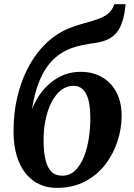

<svg xmlns="http://www.w3.org/2000/svg" viewBox="-20 -882 638 914"><path d="M578 -862 572 -817Q565 -780.5 551.8 -753Q538.5 -725.5 515.5 -707.8Q492.5 -690 455 -681.5Q445 -679.5 433.2 -677.5Q421.5 -675.5 409 -674Q388.5 -670.5 365.5 -665.8Q342.5 -661 318.5 -652.2Q294.5 -643.5 271.5 -628.5Q239 -608.5 211.5 -573.8Q184 -539 163.8 -486.8Q143.5 -434.5 132.5 -362Q150.5 -410 183.5 -450.5Q216.5 -491 262.2 -515.5Q308 -540 365 -540Q421.5 -540 465.2 -515Q509 -490 534 -443Q559 -396 559 -330Q559 -270.5 539.5 -210Q520 -149.5 481.5 -99.2Q443 -49 384.8 -18.2Q326.5 12.5 249.5 12.5Q204.5 12.5 167 -5Q129.5 -22.5 102 -56.5Q74.5 -90.5 59.5 -140.8Q44.5 -191 44.5 -257Q44.5 -343 61.5 -416Q78.5 -489 107.5 -547.8Q136.5 -606.5 174.8 -650Q213 -693.5 255.5 -720Q287.5 -740 319.8 -751.8Q352 -763.5 382.5 -771.8Q413 -780 439.2 -788.8Q465.5 -797.5 485.8 -810.5Q506 -823.5 517.5 -846L524.5 -862ZM330 -473.5Q296.5 -473.5 269.8 -452Q243 -430.5 224.2 -393.2Q205.5 -356 196 -308.2Q186.5 -260.5 187.5 -208Q188 -157 196.8 -120.5Q205.5 -84 224.8 -64.8Q244 -45.5 276 -45.5Q312.5 -45.5 338.5 -71Q364.5 -96.5 380.5 -138Q396.5 -179.5 403.5 -228.5Q410.5 -277.5 410 -324.5Q409 -402.5 388.5 -438Q368 -473.5 330 -473.5Z"/></svg>

Font: Merriweather 20pt
Style: Bold Italic
Weight: 700
Italic angle: -7.8°
Version: Version 2.101